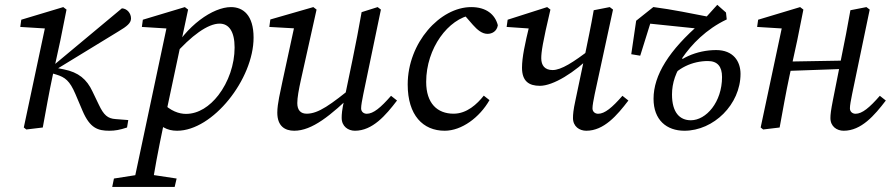

<svg xmlns="http://www.w3.org/2000/svg" viewBox="-20 -516 3605 777"><path d="M76.3 -0.1 86.4 8 153.1 0C166.2 -71 178.2 -140.1 193.2 -210.1L224.2 -352.2L249.2 -477.2L236 -487.3L66.1 -436.2L62 -407L182.2 -399.6L164.3 -414L76.3 -0.1ZM494.1 0 499.1 -30.1 447.7 -34.1C415.9 -36.2 399.9 -50.2 380.1 -92L354.2 -145.9C331.2 -195.3 297.8 -223.3 238.7 -235.2L208.9 -241.1L205.9 -234.1L459 -388.7C494.7 -409.8 510.2 -422.9 510.2 -441.4C510.2 -461.9 494.8 -481.2 473.3 -482.3L185 -242L187.9 -220.2L207.7 -214.3C243.5 -203.3 262.2 -189.3 285.2 -135.4L314.1 -67.4C344 2.7 376.1 13.1 422.5 13.1C444.8 13.1 464.1 10 494.1 0Z M517.4 240.6H595.2C605.3 172.5 617.3 106.4 644.1 -21.8L648.2 -39.8L741.2 -477.2L728 -487.3L558.1 -436.2L554.1 -407L673.2 -399.6L656.3 -414L517.4 240.6ZM594.8 -44.6C627.7 -2.9 655.9 13.1 696.8 13.1C841 13.1 1006.2 -195.4 1006.2 -363.9C1006.2 -454.3 964.1 -487.3 914.8 -487.3C841.9 -487.3 733.5 -412.7 670.7 -294.6L681.6 -289.1C754.6 -372.8 821.8 -420.4 868.5 -420.4C906.5 -420.4 929.4 -388.6 929.4 -323.7C929.4 -254.9 904.5 -183.8 863.8 -130.9C828.9 -85.8 783.3 -55.1 732.7 -55.1C704.4 -55.1 670.6 -66.6 636.7 -100.8L594.8 -44.6ZM434.1 240.6H686.8L694.8 206.5L575.7 188.5H556.1L441.1 206.5L434.1 240.6Z M1170.7 13.1C1242.7 13.1 1317.9 -47.7 1416.3 -143.6L1416.1 -171.7C1317.3 -91.5 1268.6 -55.9 1221 -55.9C1197.1 -55.9 1183.1 -69.8 1183.1 -98.8C1183.1 -120.7 1189 -153.4 1198 -194L1261.1 -477.2L1248 -487.3L1074 -437.2L1069.9 -407L1181.5 -400.7L1174.2 -422.9L1123 -186.4C1115.1 -146.6 1102.2 -97 1102.2 -60.2C1102.2 -5.2 1133.4 13.1 1170.7 13.1ZM1416.3 13.1C1487.6 13.1 1540.9 -49.1 1586.7 -109.2L1562.5 -128.3C1520.7 -80.4 1491 -55.6 1464.2 -55.6C1452.3 -55.6 1441.4 -63.5 1441.4 -77.5C1441.4 -89.5 1445.3 -110.3 1450.3 -135.1L1521.5 -477.2L1508.3 -487.3L1443.4 -466.8C1432.5 -403.1 1419.6 -338.5 1406.7 -274.9L1372.7 -111C1363.8 -70.4 1362.7 -53.3 1362.7 -39C1362.7 -4.4 1388.9 13.1 1416.3 13.1Z M1779.5 13.1C1848.5 13.1 1920.8 -40.6 1960.9 -110.8L1937.8 -128.9C1910.5 -94.6 1869.3 -55.9 1815.6 -55.9C1749.7 -55.9 1704.7 -97.7 1704.7 -184.5C1704.7 -320.6 1793.7 -440.5 1890.9 -456.2L1848.7 -467.1L1893.7 -415.4C1911.7 -395.2 1930.7 -379 1953 -379C1971.5 -379 1990.8 -389.4 1994.7 -413.8C1983.6 -457.2 1948.2 -487.3 1886.9 -487.3C1760.8 -487.3 1629.9 -343.1 1629.9 -174C1629.9 -49.2 1692.1 13.1 1779.5 13.1Z M2164.9 -168.7C2218.3 -168.7 2304.9 -221.6 2378.6 -295.3L2369.6 -317.3C2300.5 -264 2251 -232.5 2216.4 -232.5C2184.5 -232.5 2170.4 -251.3 2170.4 -280.3C2170.4 -304.3 2175.5 -341.7 2207.5 -477.2L2194.3 -487.3L2034.4 -436.2L2030.3 -407L2137.6 -399.6L2122.6 -414C2104.5 -339.4 2092.5 -283.7 2092.5 -242C2092.5 -187 2120.8 -168.7 2164.9 -168.7ZM2352.7 13.1C2424 13.1 2477.2 -49.1 2523 -109.2L2498.9 -128.3C2457.1 -80.4 2427.3 -55.6 2400.6 -55.6C2388.6 -55.6 2377.7 -63.5 2377.7 -77.5C2377.7 -89.5 2381.7 -110.3 2386.7 -135.1L2460.8 -477.2L2447.6 -487.3L2382.7 -474.6C2371.8 -411 2357.9 -346.4 2345 -282.8L2308.9 -110.8C2300 -70.1 2298.8 -52.7 2298.8 -38.4C2298.8 -4.1 2324.9 13.1 2352.7 13.1Z M2749.8 13.1C2867.9 13.1 2976.8 -93.3 2976.8 -217.1C2976.8 -267.6 2947.7 -313.4 2878.3 -313.4C2801.4 -313.4 2720 -280.4 2679.7 -219.8L2683.1 -186.8C2719.1 -241.3 2783.3 -269 2844.6 -269C2883.2 -269 2902 -247.2 2902 -204.4C2902 -102.5 2837.5 -29.3 2775.8 -29.3C2731.1 -29.3 2699.5 -60.2 2699.5 -133.8C2699.5 -178.8 2714.4 -227.7 2749.2 -271.7L2740.1 -280C2778.3 -336.4 2837.9 -398 2921 -437.4L2918 -465.3L2882.7 -496.5L2817.5 -424.4C2687.2 -312.5 2624.8 -211.6 2624.8 -116.3C2624.8 -30.2 2677.8 13.1 2749.8 13.1ZM2534.6 -296.6 2570.9 -290.6 2622.7 -456.4 2575.4 -423.9 2820.6 -398.5 2855.9 -446.4C2777.7 -461.5 2701.5 -477.5 2624 -487.5L2554.5 -432.1L2534.6 -296.6Z M3068.4 8 3135.1 0C3148.2 -71 3160.2 -140.1 3175.2 -210.1L3206.2 -352.2L3231.2 -477.2L3218 -487.3L3048.1 -436.2L3044 -407L3164.2 -399.6L3146.3 -414L3058.3 -0.1L3068.4 8ZM3135.7 -227.9 3419.6 -238V-271.2L3135.7 -266.3V-227.9ZM3394.4 13.1C3465.7 13.1 3518.9 -49.1 3564.8 -109.2L3540.6 -128.3C3498.8 -80.4 3469.1 -55.6 3442.3 -55.6C3430.4 -55.6 3419.5 -63.5 3419.5 -77.5C3419.5 -89.5 3423.4 -110.3 3428.4 -135.1L3499.6 -477.2L3486.4 -487.3L3421.5 -474.6C3410.6 -411 3397.7 -346.4 3384.8 -282.8L3350.7 -110.8C3342.7 -70.1 3340.6 -52.7 3340.6 -38.3C3340.6 -4.1 3366.6 13.1 3394.4 13.1Z"/></svg>

Font: Source Serif Variable
Style: Italic
Weight: 389
Italic angle: -12°
Designer: Frank Grießhammer
Foundry: Adobe Systems Incorporated
Version: Version 3.001;hotconv 1.0.111;makeotfexe 2.5.65597